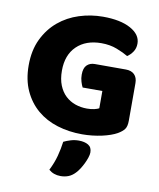

<svg xmlns="http://www.w3.org/2000/svg" viewBox="-94 -697 853 1027"><g transform="rotate(10 332.0 -183.5)"><path d="M614 -99Q614 -68 603 -53Q592 -38 568 -24Q554 -16 533 -8.5Q512 -1 487 4.5Q462 10 434.5 13Q407 16 380 16Q308 16 245 -3.5Q182 -23 135.5 -62.5Q89 -102 62 -161Q35 -220 35 -298Q35 -380 64.5 -441Q94 -502 142.5 -542.5Q191 -583 253.5 -603Q316 -623 382 -623Q477 -623 532.5 -592.5Q588 -562 588 -513Q588 -487 575 -468Q562 -449 545 -438Q520 -453 482.5 -467.5Q445 -482 398 -482Q314 -482 264.5 -434Q215 -386 215 -301Q215 -255 228.5 -221.5Q242 -188 265 -166.5Q288 -145 318 -134.5Q348 -124 382 -124Q404 -124 421 -128Q438 -132 447 -137V-231H340Q334 -242 328.5 -260Q323 -278 323 -298Q323 -334 339.5 -350Q356 -366 382 -366H551Q581 -366 597.5 -349.5Q614 -333 614 -303ZM384 223Q367 241 347.5 248.5Q328 256 305 256Q267 256 241 233Q262 191 272.5 151.5Q283 112 288 73Q304 65 325.5 58.5Q347 52 369 52Q401 52 421 64Q441 76 441 104Q441 116 435.5 132.5Q430 149 422 165.5Q414 182 404 197.5Q394 213 384 223Z"/></g></svg>

Font: Baloo
Style: Regular
Weight: 400
Designer: Sarang Kulkarni and Ek Type
Foundry: Ek Type
Version: Version 1.443;PS 1.000;hotconv 16.6.51;makeotf.lib2.5.65220;